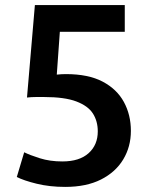

<svg xmlns="http://www.w3.org/2000/svg" viewBox="-20 -716 605 754"><path d="M494 -202Q494 -265 466.5 -315.5Q439 -366 383 -395.5Q327 -425 239 -425Q230 -425 221.5 -424.5Q213 -424 203 -423L215 -591H470V-696H117L86 -333Q104 -335 121 -335Q138 -335 153 -335Q234 -335 280 -317.5Q326 -300 345 -270Q364 -240 364 -200Q364 -147 328 -114.5Q292 -82 225 -82Q176 -82 136.5 -94.5Q97 -107 75 -118L46 -21Q73 -7 124 5.5Q175 18 236 18Q319 18 376.5 -11Q434 -40 464 -90Q494 -140 494 -202Z"/></svg>

Font: Repo DemiBold
Style: Regular
Weight: 600
Designer: Stefan Peev
Foundry: Context Ltd
Version: Version 1.502